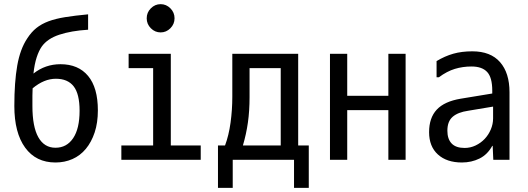

<svg xmlns="http://www.w3.org/2000/svg" viewBox="-20 -785 2540 924"><path d="M451 -254Q451 -194 435.5 -147.5Q420 -101 393 -68.5Q366 -36 328.5 -19.5Q291 -3 247 -3Q153 -3 101 -74.5Q49 -146 49 -275Q49 -390 63 -469.5Q77 -549 111 -600Q131 -631 155.5 -650.5Q180 -670 213.5 -682.5Q247 -695 293.5 -702.5Q340 -710 404 -716V-642Q323 -637 265.5 -618Q208 -599 181 -561Q167 -541 156.5 -509Q146 -477 141 -431Q198 -476 271 -476Q357 -476 404 -419.5Q451 -363 451 -254ZM363 -252Q363 -333 334.5 -369.5Q306 -406 249 -406Q192 -406 137 -360Q136 -346 136 -325Q136 -304 136 -275Q136 -175 164.5 -124.5Q193 -74 247 -74Q301 -74 332 -120Q363 -166 363 -252Z M802 -526V-85H946V-16H564V-85H717V-457H599V-526ZM686 -697Q686 -725 706 -745Q726 -765 753 -765Q780 -765 800 -745Q820 -725 820 -697Q820 -669 800 -649Q780 -629 753 -629Q726 -629 706 -649Q686 -669 686 -697Z M1098 -320V-526H1415V-85H1466V119H1395V-16H1100V119H1029V-85H1063Q1081 -133 1089.5 -194.5Q1098 -256 1098 -320ZM1331 -85V-457H1181V-318Q1181 -251 1173 -195Q1165 -139 1149 -85Z M1932 -526V-16H1849V-255H1651V-16H1568V-526H1651V-324H1849V-526Z M2353 -215V-272L2233 -252Q2184 -245 2158.5 -223Q2133 -201 2133 -156Q2133 -116 2153.5 -94.5Q2174 -73 2216 -73Q2244 -73 2269 -85Q2294 -97 2312.5 -116.5Q2331 -136 2342 -162Q2353 -188 2353 -215ZM2081 -413V-491Q2121 -515 2161.5 -526.5Q2202 -538 2253 -538Q2341 -538 2386.5 -486Q2432 -434 2432 -341V-16H2354L2351 -83H2349Q2326 -41 2287.5 -22Q2249 -3 2203 -3Q2130 -3 2087.5 -41.5Q2045 -80 2045 -149Q2045 -218 2082 -257.5Q2119 -297 2197 -310L2349 -335V-349Q2349 -412 2324.5 -438.5Q2300 -465 2249 -465Q2207 -465 2169 -453.5Q2131 -442 2092 -413Z"/></svg>

Font: D2Coding
Style: Regular
Weight: 400
Monospace: yes
Designer: Yong-Rak Park; Jeong-Hwan Yoon; Sang-Min Lee;
Foundry: NHN Corporation
Version: Version 1.3.2; Build 20180524